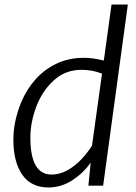

<svg xmlns="http://www.w3.org/2000/svg" viewBox="-20 -819 601 847"><path d="M194 8Q117 8 78 -48.5Q39 -105 39 -203Q39 -284 74 -369Q97.5 -425 136.8 -469Q176 -513 229.8 -538.5Q283.5 -564 351 -564Q388.5 -564 438 -552L472 -799H544L435 0H370L380 -102Q349.5 -57 300 -24.5Q250.5 8 194 8ZM207 -49Q244 -49 277.8 -68Q311.5 -87 339.2 -116.5Q367 -146 386 -177L430 -494Q388.5 -511 340 -511Q268.5 -511 218 -465Q166.5 -418.5 140.2 -348.8Q114 -279 114 -212Q114 -49 207 -49Z"/></svg>

Font: Merriweather Sans Light
Style: Italic
Weight: 300
Italic angle: -7.5°
Designer: Eben Sorkin
Foundry: Eben Sorkin
Version: Version 2.001; ttfautohint (v1.8.3)